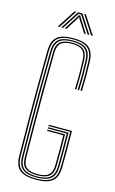

<svg xmlns="http://www.w3.org/2000/svg" viewBox="-142 -1004 634 1062"><g transform="rotate(15 175.0 -472.5)"><path d="M179.2 5Q114.5 5 86.2 -19Q58 -43 57.2 -98Q55.8 -206 55.2 -303Q54.8 -400 55.2 -497Q55.8 -594 57.2 -702Q58 -757.2 86 -781.1Q114 -805 178.2 -805Q242.5 -805 270.1 -780.8Q297.8 -756.5 299.2 -702Q300.8 -654 300.8 -618.9Q300.8 -583.8 299.2 -535H291.2Q292.8 -582.2 292.8 -618.5Q292.8 -654.8 291.2 -702Q289.8 -753.8 263.6 -776.1Q237.5 -798.5 178.2 -798.5Q118.5 -798.5 92.2 -776.1Q66 -753.8 65.2 -702Q63.8 -594 63.2 -497Q62.8 -400 63.2 -303Q63.8 -206 65.2 -98Q66 -46.2 92.5 -23.9Q119 -1.5 179.2 -1.5Q240.8 -1.5 267.6 -23.9Q294.5 -46.2 295.2 -98Q295.8 -128 295.9 -156.6Q296 -185.2 295.9 -219.4Q295.8 -253.5 295.2 -300H170.2V-307H303.2Q304 -235 304 -189.4Q304 -143.8 303.2 -98Q302.5 -43 273.8 -19Q245 5 179.2 5ZM179.2 -7.8Q123.5 -7.8 98.8 -28.8Q74 -49.8 73.2 -98Q71.8 -206 71.2 -303Q70.8 -400 71.2 -497Q71.8 -594 73.2 -702Q74 -750.5 98.5 -771.4Q123 -792.2 178.2 -792.2Q233.2 -792.2 257.5 -771.4Q281.8 -750.5 283.2 -702Q284.8 -654.8 284.8 -618.1Q284.8 -581.5 283.2 -535H275.2Q276.8 -581.5 276.8 -617.9Q276.8 -654.2 275.2 -701Q273.8 -746.5 251.2 -766.1Q228.8 -785.8 178.2 -785.8Q127.8 -785.8 104.9 -766.6Q82 -747.5 81.2 -702Q79.8 -594 79.2 -497Q78.8 -400 79.2 -303Q79.8 -206 81.2 -98Q82 -51.8 105.6 -33Q129.2 -14.2 179.2 -14.2Q232.2 -14.2 255.4 -33.8Q278.5 -53.2 279.2 -98Q280 -140.8 280 -182.5Q280 -224.2 279.2 -286H170.2V-293H287.2Q288 -228.5 288 -185Q288 -141.5 287.2 -98Q286.5 -49.8 261.5 -28.8Q236.5 -7.8 179.2 -7.8ZM179.2 -20.5Q135 -20.5 112.4 -37.4Q89.8 -54.2 89.2 -98Q88 -188.5 87.4 -283.4Q86.8 -378.2 87.1 -482Q87.5 -585.8 89.2 -702Q89.8 -746 112.2 -762.8Q134.8 -779.5 178.2 -779.5Q224.5 -779.5 245.1 -761.2Q265.8 -743 267.2 -701Q268.8 -656 268.8 -618.5Q268.8 -581 267.2 -535H259.2Q260.5 -572.8 260.8 -598.2Q261 -623.8 260.6 -647Q260.2 -670.2 259.2 -701.5Q258.2 -738.8 240.1 -755.9Q222 -773 178.2 -773Q139 -773 118.4 -757.5Q97.8 -742 97.2 -701Q96 -606 95.4 -503.9Q94.8 -401.8 95.2 -299Q95.8 -196.2 97.2 -99Q97.8 -57.5 118.9 -42.2Q140 -27 179.2 -27Q223.5 -27 243 -43.8Q262.5 -60.5 263.2 -99Q264 -137.2 264 -177.6Q264 -218 263.2 -272H170.2V-279H271.2Q272 -221.2 272 -179.6Q272 -138 271.2 -98Q270.5 -56.5 249.1 -38.5Q227.8 -20.5 179.2 -20.5ZM77.8 -845 145.8 -950H155.8L87.8 -845ZM97.8 -845 165.8 -950H190.8L258.8 -845H248.8L195.2 -927.5L185.2 -942.5H171.2L161 -927.5L107.8 -845ZM117.8 -845 167.5 -922.8 174.2 -935.8H182.2L189.2 -922.8L238.8 -845H228.8L182 -918.2L179.2 -926H177.2L174.5 -918.2L127.8 -845ZM268.8 -845 200.8 -950H210.8L278.8 -845Z"/></g></svg>

Font: Big Shoulders Inline Text SC Thin
Style: Regular
Weight: 100
Designer: Patric King
Foundry: XO Type Co
Version: Version 2.002